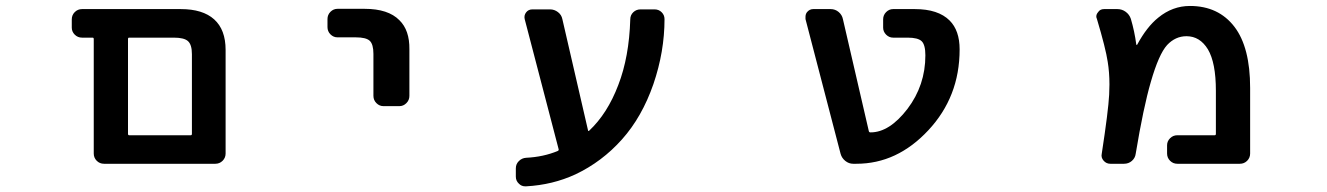

<svg xmlns="http://www.w3.org/2000/svg" viewBox="-20 -579 4540 657"><path d="M335.9 -18.6Q321.3 -18.6 311 -28.8Q300.8 -39.1 300.8 -53.7V-445.3Q300.8 -450.2 296.9 -450.2H260.7Q246.1 -450.2 235.8 -460.4Q225.6 -470.7 225.6 -484.4V-512.7Q225.6 -527.3 235.8 -537.6Q246.1 -547.9 260.7 -547.9H598.6Q673.8 -547.9 712.9 -512.7Q752 -477.5 752 -408.2V-53.7Q752 -39.1 741.7 -28.8Q731.4 -18.6 716.8 -18.6ZM632.8 -116.2Q636.7 -116.2 636.7 -121.1V-393.6Q636.7 -425.8 623.5 -438Q610.4 -450.2 575.2 -450.2H421.9Q418 -450.2 418 -445.3V-121.1Q418 -116.2 421.9 -116.2Z M1292 -215.8Q1278.3 -215.8 1268.1 -226.1Q1257.8 -236.3 1257.8 -251V-394.5Q1257.8 -427.7 1245.1 -439.5Q1232.4 -451.2 1197.3 -451.2H1134.8Q1121.1 -451.2 1110.8 -461.4Q1100.6 -471.7 1100.6 -486.3V-513.7Q1100.6 -528.3 1110.8 -538.6Q1121.1 -548.8 1134.8 -548.8H1227.5Q1308.6 -548.8 1346.7 -509.8Q1381.8 -475.6 1380.9 -410.2V-251Q1380.9 -236.3 1370.6 -226.1Q1360.4 -215.8 1346.7 -215.8Z M1780.3 58.6Q1779.3 58.6 1777.3 58.6Q1764.6 58.6 1755.9 49.8Q1745.1 40 1745.1 25.4V-2.9Q1745.1 -17.6 1755.4 -27.8Q1765.6 -38.1 1780.3 -39.1Q1839.8 -42 1888.7 -62.5Q1892.6 -64.5 1891.6 -68.4L1775.4 -513.7Q1772.5 -526.4 1780.3 -536.6Q1788.1 -546.9 1801.8 -546.9H1862.3Q1877 -546.9 1889.2 -537.6Q1901.4 -528.3 1904.3 -513.7L1992.2 -132.8Q1993.2 -128.9 1996.1 -131.8Q2058.6 -190.4 2095.7 -288.1Q2132.8 -383.8 2136.7 -512.7Q2136.7 -527.3 2147 -537.1Q2157.2 -546.9 2171.9 -546.9H2219.7Q2234.4 -546.9 2244.1 -537.1Q2253.9 -527.3 2253.9 -513.7Q2253.9 -402.3 2215.8 -291Q2176.8 -178.7 2108.4 -102.1Q2040 -25.4 1949.2 17.6Q1871.1 53.7 1780.3 58.6Z M2899.4 -18.6Q2884.8 -18.6 2872.6 -28.3Q2860.4 -38.1 2856.4 -52.7L2736.3 -513.7Q2736.3 -517.6 2736.3 -521.5Q2736.3 -530.3 2741.2 -537.1Q2750 -547.9 2762.7 -547.9H2822.3Q2837.9 -547.9 2849.6 -538.1Q2861.3 -528.3 2864.3 -513.7L2953.1 -129.9Q2954.1 -126 2959 -126Q3023.4 -126 3085 -206.1Q3146.5 -287.1 3146.5 -389.6Q3146.5 -425.8 3133.8 -438Q3121.1 -450.2 3085.9 -450.2H3036.1Q3022.5 -450.2 3012.2 -460.4Q3002 -470.7 3002 -484.4V-512.7Q3002 -527.3 3012.2 -537.6Q3022.5 -547.9 3036.1 -547.9H3110.4Q3190.4 -547.9 3229.5 -508.8Q3263.7 -474.6 3263.7 -410.2Q3263.7 -328.1 3236.8 -259.3Q3210 -190.4 3156.7 -133.3Q3103.5 -76.2 3042 -47.4Q2980.5 -18.6 2910.2 -18.6Z M4008.8 -18.6Q3994.1 -18.6 3983.9 -28.8Q3973.6 -39.1 3973.6 -53.7V-82Q3973.6 -95.7 3983.9 -106Q3994.1 -116.2 4008.8 -116.2H4136.7Q4140.6 -116.2 4140.6 -121.1V-268.6Q4140.6 -364.3 4113.3 -410.2Q4085.9 -455.1 4040 -455.1Q4002 -455.1 3973.6 -424.8Q3945.3 -393.6 3918 -298.8Q3892.6 -211.9 3866.2 -52.7Q3864.3 -38.1 3853 -28.3Q3841.8 -18.6 3826.2 -18.6H3779.3Q3765.6 -18.6 3756.3 -29.3Q3747.1 -40 3750 -52.7Q3772.5 -199.2 3775.4 -254.9Q3776.4 -272.5 3776.4 -290Q3776.4 -331.1 3770.5 -367.2Q3763.7 -413.1 3733.4 -514.6Q3731.4 -518.6 3731.4 -522.5Q3731.4 -530.3 3737.3 -537.1Q3744.1 -547.9 3757.8 -547.9H3803.7Q3819.3 -547.9 3832 -538.6Q3844.7 -529.3 3849.6 -514.6Q3862.3 -471.7 3868.2 -426.8Q3868.2 -425.8 3869.1 -425.3Q3870.1 -424.8 3871.1 -425.8Q3904.3 -487.3 3943.4 -518.6Q3992.2 -558.6 4051.8 -558.6Q4149.4 -558.6 4204.1 -487.3Q4257.8 -417 4257.8 -278.3V-53.7Q4257.8 -39.1 4247.6 -28.8Q4237.3 -18.6 4222.7 -18.6Z"/></svg>

Font: Rounded-L Mgen+ 1m medium
Style: Regular
Weight: 500
Designer: [Source Han Sans]
Ryoko NISHIZUKA  (kana & ideographs); Paul D. Hunt (Latin, Greek & Cyrillic); Wenlong ZHANG  (bopomofo
Version: Version 1.059.20150602